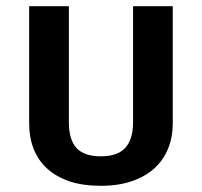

<svg xmlns="http://www.w3.org/2000/svg" viewBox="-20 -586 651 619"><path d="M537 -188Q537 -144 522 -107Q507 -70 478 -43.5Q449 -17 405.5 -2Q362 13 305 13Q247 13 204 -1.5Q161 -16 132 -42.5Q103 -69 88.5 -106Q74 -143 74 -188V-566H202V-192Q202 -136 226.5 -109Q251 -82 305 -82Q359 -82 384 -109.5Q409 -137 409 -192V-566H537Z"/></svg>

Font: Qnwhxotralxmqkhsjrfbfhwcoqn
Style: Regular
Weight: 500
Designer: Carrois Corporate & Edenspiekermann
Foundry: Carrois Corporate GbR & Edenspiekermann AG
Version: Version 2.001